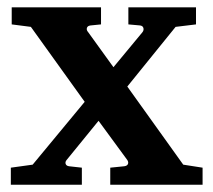

<svg xmlns="http://www.w3.org/2000/svg" viewBox="-20 -508 586 528"><path d="M283.2 0V-46.9L321.8 -50.8Q329.6 -51.8 331.8 -56.9Q334 -62 330.1 -67.9L251 -175.8L163.1 -67.9Q158.7 -62.5 160.6 -57.1Q162.6 -51.8 169.9 -50.8L205.1 -46.9V0H9.8V-46.9L69.8 -55.2L212.9 -228L64.9 -434.1L12.2 -440.9V-487.8H257.8V-440.9L229 -438Q220.7 -437 219 -431.2Q217.3 -425.3 222.2 -419.9L292 -323.2L372.1 -419.9Q376 -425.3 374.3 -431.2Q372.6 -437 365.2 -438L333 -440.9V-487.8H519V-440.9L462.9 -434.1L330.1 -270L483.9 -55.2L537.1 -46.9V0Z"/></svg>

Font: Charis SIL APac
Style: Bold
Weight: 700
Foundry: SIL International
Version: Version 5.000